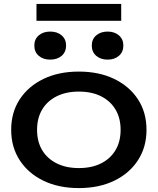

<svg xmlns="http://www.w3.org/2000/svg" viewBox="-20 -945 804 979"><path d="M382 14Q279 14 201.5 -23.5Q124 -61 80.5 -128Q37 -195 37 -283Q37 -372 80.5 -438.5Q124 -505 201.5 -542.5Q279 -580 382 -580Q485 -580 562.5 -542.5Q640 -505 683.5 -438.5Q727 -372 727 -283Q727 -195 683.5 -128Q640 -61 562.5 -23.5Q485 14 382 14ZM382 -88Q448 -88 495.5 -112Q543 -136 569 -179.5Q595 -223 595 -283Q595 -343 569 -386.5Q543 -430 495.5 -454Q448 -478 382 -478Q317 -478 269 -454Q221 -430 195 -386.5Q169 -343 169 -283Q169 -223 195 -179.5Q221 -136 269 -112Q317 -88 382 -88ZM236 -641Q200 -641 177.5 -660.5Q155 -680 155 -713Q155 -745 177.5 -764.5Q200 -784 236 -784Q272 -784 294.5 -764.5Q317 -745 317 -713Q317 -680 294.5 -660.5Q272 -641 236 -641ZM529 -641Q493 -641 470.5 -660.5Q448 -680 448 -713Q448 -745 470.5 -764.5Q493 -784 529 -784Q564 -784 586.5 -764.5Q609 -745 609 -713Q609 -680 586.5 -660.5Q564 -641 529 -641ZM166 -839V-925H598V-839Z"/></svg>

Font: Bounded
Style: Regular
Weight: 400
Designer: Vlad Churkin
Version: Version 1.0